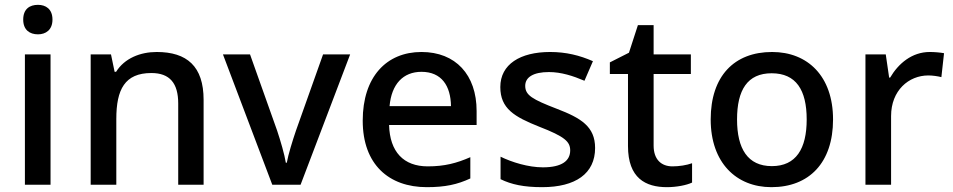

<svg xmlns="http://www.w3.org/2000/svg" viewBox="-20 -764 3941 794"><path d="M137 -744C103 -744 76 -727 76 -683C76 -640 103 -622 137 -622C169 -622 197 -640 197 -683C197 -727 169 -744 137 -744ZM189 -539H83V0H189Z M628 -549C560 -549 495 -523 460 -467H454L439 -539H355V0H461V-272C461 -394 496 -462 606 -462C682 -462 717 -420 717 -336V0H822V-351C822 -490 753 -549 628 -549Z M1106 0H1223L1428 -539H1316L1204 -224C1190 -183 1172 -125 1166 -91H1162C1157 -124 1140 -182 1126 -224L1014 -539H902Z M1723 -549C1578 -549 1480 -446 1480 -265C1480 -84 1588 10 1745 10C1821 10 1871 -1 1925 -26V-114C1868 -89 1818 -76 1749 -76C1649 -76 1592 -136 1589 -247H1951V-305C1951 -455 1864 -549 1723 -549ZM1723 -467C1806 -467 1844 -409 1845 -325H1591C1599 -416 1647 -467 1723 -467Z M2441 -152C2441 -241 2382 -276 2283 -314C2182 -353 2152 -370 2152 -409C2152 -445 2186 -466 2250 -466C2301 -466 2350 -450 2397 -430L2432 -511C2377 -535 2321 -549 2255 -549C2131 -549 2049 -498 2049 -404C2049 -315 2107 -281 2210 -240C2316 -199 2338 -178 2338 -142C2338 -100 2305 -72 2225 -72C2165 -72 2097 -93 2050 -116V-23C2095 -1 2146 10 2222 10C2360 10 2441 -46 2441 -152Z M2761 -76C2715 -76 2683 -104 2683 -162V-458H2837V-539H2683V-660H2618L2581 -546L2502 -506V-458H2577V-160C2577 -27 2650 10 2738 10C2777 10 2819 2 2842 -9V-89C2820 -81 2789 -76 2761 -76Z M3425 -270C3425 -449 3320 -549 3173 -549C3016 -549 2919 -449 2919 -270C2919 -91 3025 10 3170 10C3326 10 3425 -91 3425 -270ZM3028 -270C3028 -392 3071 -461 3171 -461C3272 -461 3316 -392 3316 -270C3316 -149 3272 -77 3172 -77C3072 -77 3028 -149 3028 -270Z M3825 -549C3751 -549 3695 -501 3661 -443H3657L3643 -539H3559V0H3665V-284C3665 -390 3738 -452 3819 -452C3836 -452 3858 -449 3873 -445L3884 -544C3868 -547 3844 -549 3825 -549Z"/></svg>

Font: Noto Sans Devanagari UI Medium
Style: Regular
Weight: 500
Designer: Jelle Bosma - Monotype Design Team
Foundry: Monotype Imaging Inc.
Version: Version 2.004